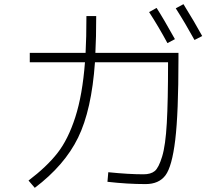

<svg xmlns="http://www.w3.org/2000/svg" viewBox="-20 -867 1040 922"><path d="M696 -809 732 -829Q766 -776 820 -679L784 -660Q742 -738 696 -809ZM824 -827 861 -847Q915 -760 951 -694L914 -675Q870 -755 824 -827ZM395 -790H442Q442 -685 438 -613H837V-585Q837 -323 821.5 -195Q806 -67 774.5 -25Q743 17 679 17Q592 17 496 6L500 -40Q598 -30 669 -30Q704 -30 723 -45.5Q742 -61 758.5 -115Q775 -169 781 -276Q787 -383 787 -562V-568H436Q420 -339 355 -206Q290 -73 147 35L117 0Q204 -66 255.5 -131.5Q307 -197 341.5 -304Q376 -411 388 -568H123V-613H391Q395 -685 395 -790Z"/></svg>

Font: M PLUS 1p Light
Style: Regular
Weight: 300
Version: Version 1.061